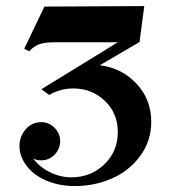

<svg xmlns="http://www.w3.org/2000/svg" viewBox="-20 -617 565 641"><path d="M180.8 -145.8Q180.8 -120 162.5 -100.8Q144.2 -81.7 116.7 -81.7Q103.3 -81.7 90.8 -87.5Q113.3 -58.3 147.5 -41.7Q181.7 -25 218.3 -25Q283.3 -25 328.3 -68.3Q373.3 -111.7 373.3 -175.8Q373.3 -239.2 330 -280.4Q286.7 -321.7 224.2 -321.7Q181.7 -321.7 144.2 -300L118.3 -319.2L373.3 -475.8H160Q128.3 -475.8 110 -468.8Q91.7 -461.7 77.5 -445.8L60.8 -454.2L128.3 -595L461.7 -596.7L445.8 -476.7L313.3 -399.2Q386.7 -390 435.8 -337.5Q485 -285 485 -210Q485 -146.7 448.3 -96.7Q411.7 -46.7 353.8 -21.3Q295.8 4.2 230 4.2Q175.8 4.2 131.7 -15.4Q87.5 -35 64.2 -70Q45 -98.3 45 -129.2Q45 -161.7 65.8 -185.4Q86.7 -209.2 117.5 -209.2Q143.3 -209.2 162.1 -190.4Q180.8 -171.7 180.8 -145.8Z"/></svg>

Font: Chomsky
Style: Regular
Weight: 400
Version: Version 2.3